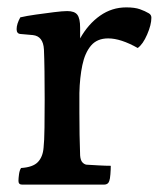

<svg xmlns="http://www.w3.org/2000/svg" viewBox="-20 -580 435 520"><path d="M40 -80Q30 -80 30 -90Q30 -97 31.5 -108Q33 -119 37 -125Q69 -127 82.5 -141Q96 -155 98 -180Q100 -197 100.5 -234.5Q101 -272 101 -311Q101 -350 100.5 -387Q100 -424 99 -446Q97 -482 69 -485L35 -488Q25 -489 25 -501Q25 -515 35 -533Q52 -537 77 -540.5Q102 -544 126 -547Q150 -550 162 -550Q182 -550 189.5 -540Q197 -530 197 -505Q197 -492 197 -476Q219 -515 251 -537.5Q283 -560 322 -560Q345 -560 359 -555Q373 -550 383 -544Q390 -540 390 -532Q390 -513 378.5 -486.5Q367 -460 353 -450Q307 -476 273 -476Q243 -476 226.5 -456.5Q210 -437 203 -403.5Q196 -370 195 -328Q195 -315 195 -301.5Q195 -288 195 -275Q195 -245 195.5 -214.5Q196 -184 197 -159Q198 -146 203 -140.5Q208 -135 214 -134Q230 -133 248.5 -132Q267 -131 280 -131Q280 -121 279 -108Q278 -95 276 -90Q273 -80 262 -80Z"/></svg>

Font: Gowun Batang
Style: Bold
Weight: 700
Designer: Yanghee Ryu
Foundry: Yanghee Ryu
Version: Version 2.000